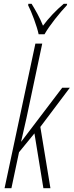

<svg xmlns="http://www.w3.org/2000/svg" viewBox="-20 -989 387 1009"><path d="M183 -809H214C241 -857 296 -924 331 -961L333 -969H315C274 -935 235 -893 206 -854C189 -897 164 -940 146 -969H129L128 -961C145 -929 175 -849 183 -809ZM4 0H40L80 -189L161 -288L208 0H245L192 -322L347 -528H307L92 -245H91C101 -288 109 -325 119 -368L202 -760H166Z"/></svg>

Font: Noto Sans ExtraCondensed ExtraLight
Style: Italic
Weight: 200
Width: 2
Italic angle: -12°
Designer: Monotype Design Team
Foundry: Monotype Imaging Inc.
Version: Version 2.013